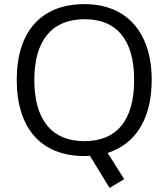

<svg xmlns="http://www.w3.org/2000/svg" viewBox="-20 -745 815 929"><path d="M415 9 510 164 581 122 501 -5C640 -50 714 -175 714 -358C714 -587 594 -725 389 -725C178 -725 61 -591 61 -359C61 -125 178 10 388 10C397 10 406 9 415 9ZM388 -62C231 -62 146 -165 146 -358C146 -549 231 -652 389 -652C547 -652 629 -550 629 -358C629 -164 546 -62 388 -62Z"/></svg>

Font: Frost Regular
Style: Regular
Weight: 400
Designer: Lee Frost
Foundry: Lee Frost for Ice Communication Norge AS
Version: Version 2.011;hotconv 1.0.107;makeotfexe 2.5.65593